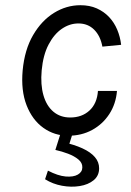

<svg xmlns="http://www.w3.org/2000/svg" viewBox="-20 -510 503 737"><path d="M242 11Q189 11 146.5 -19.2Q104 -49.5 82 -106Q60 -162.5 67 -240Q74.5 -319.5 107 -375.2Q139.5 -431 187.2 -460.5Q235 -490 288.5 -490Q324 -490 351.5 -477.8Q379 -465.5 398.8 -444.5Q418.5 -423.5 430 -396Q441.5 -368.5 445 -338L373 -331Q365.5 -372 341.5 -396Q317.5 -420 281 -420Q247.5 -420 217.5 -399.5Q187.5 -379 166.5 -339Q145.5 -299 140 -240Q135 -185 146.8 -144.2Q158.5 -103.5 185 -81.2Q211.5 -59 249.5 -59Q294.5 -59 323.5 -85.8Q352.5 -112.5 356 -161H429Q425 -111.5 399.8 -72.5Q374.5 -33.5 333.8 -11.2Q293 11 242 11ZM153 178 164 145Q202.5 165 232.2 167.5Q262 170 279 160Q296 150 296 132.5Q296.5 115 280.8 102Q265 89 241.2 80Q217.5 71 192.5 65.5L222 -28L267 -24L239.5 63.5L219.5 35Q265 45 296.5 59.5Q328 74 344.2 93Q360.5 112 360.5 136Q360.5 164.5 339.5 181.8Q318.5 199 286 204.2Q253.5 209.5 218 203Q182.5 196.5 153 178Z"/></svg>

Font: Karla
Style: Italic
Weight: 400
Italic angle: -8°
Designer: Jonathan Pinhorn
Version: Version 2.004;gftools[0.9.33]